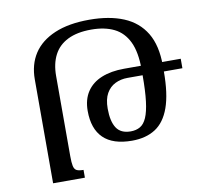

<svg xmlns="http://www.w3.org/2000/svg" viewBox="-80 -811 958 898"><g transform="rotate(-10 399.0 -362.0)"><path d="M252 0H101V-493Q101 -564 134.5 -615.5Q168 -667 235 -695.5Q302 -724 400 -724Q495 -724 562.5 -696Q630 -668 666 -608.5Q702 -549 702 -453H601Q601 -535 577.5 -584Q554 -633 509.5 -655Q465 -677 401 -677Q334 -677 289.5 -655Q245 -633 223.5 -591.5Q202 -550 202 -492V-111Q202 -80 205.5 -64Q209 -48 219.5 -42.5Q230 -37 252 -37ZM529 -425Q497 -425 470.5 -412Q444 -399 428.5 -371.5Q413 -344 413 -299Q413 -239 433.5 -207.5Q454 -176 501 -176Q527 -176 546 -187Q565 -198 577 -225.5Q589 -253 595 -301.5Q601 -350 601 -425ZM790 -470V-425H702Q702 -319 679 -254.5Q656 -190 611 -161Q566 -132 500 -132Q409 -132 364 -176Q319 -220 319 -305Q319 -359 343.5 -396Q368 -433 413.5 -451.5Q459 -470 521 -470Z"/></g></svg>

Font: Noto Serif Armenian
Style: Regular
Weight: 400
Designer: Monotype Design Team
Foundry: Monotype Imaging Inc.
Version: Version 2.007